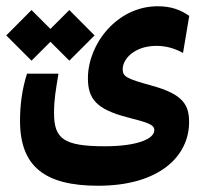

<svg xmlns="http://www.w3.org/2000/svg" viewBox="-51 -423 657 620"><path d="M266.1 176.8C463.4 176.8 559.6 81.5 559.6 -28.8C559.6 -83.5 541 -118.7 439 -146.5C357.9 -168.9 345.2 -175.3 345.2 -199.7C345.2 -232.9 383.8 -274.9 454.1 -274.9C489.3 -274.9 517.1 -264.6 540 -252L560.1 -371.6C533.7 -390.1 503.4 -402.8 458.5 -402.8C326.7 -402.8 232.9 -280.8 232.9 -170.4C232.9 -104 260.3 -70.3 359.4 -44.4C425.3 -27.3 447.3 -21.5 447.3 -2.4C447.3 25.4 392.1 49.3 287.6 49.3C153.3 49.3 123.5 24.4 123.5 -58.1C123.5 -102.5 128.9 -129.9 137.7 -185.1H36.1C19.5 -131.8 13.7 -83 13.7 -32.7C13.7 114.7 93.8 176.8 266.1 176.8ZM172.9 -227.1 254.4 -308.6 172.9 -390.6 111.8 -329.6 50.8 -390.6 -30.8 -308.6 50.8 -227.1 111.8 -288.1Z"/></svg>

Font: Cascadia Mono SemiBold
Style: Regular
Weight: 600
Monospace: yes
Designer: Aaron Bell
Foundry: Saja Typeworks
Version: Version 2404.023